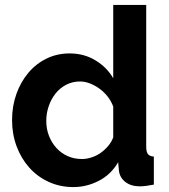

<svg xmlns="http://www.w3.org/2000/svg" viewBox="-20 -750 685 780"><path d="M278 10Q224 10 178 -11Q132 -32 99 -69Q66 -106 47.5 -155.5Q29 -205 29 -262Q29 -319 46.5 -368Q64 -417 95 -454Q126 -491 169 -512Q212 -533 263 -533Q321 -533 367.5 -505Q414 -477 440 -432V-730H574V-154Q574 -133 581 -124Q588 -115 605 -114V0Q570 7 548 7Q512 7 489 -11Q466 -29 463 -58L460 -91Q431 -41 381.5 -15.5Q332 10 278 10ZM313 -104Q332 -104 352 -110.5Q372 -117 389 -129Q406 -141 419.5 -157Q433 -173 440 -192V-317Q432 -339 417.5 -357.5Q403 -376 384.5 -389.5Q366 -403 345.5 -411Q325 -419 305 -419Q275 -419 249.5 -406Q224 -393 206 -370.5Q188 -348 178 -319Q168 -290 168 -259Q168 -226 179 -198Q190 -170 209 -149Q228 -128 254.5 -116Q281 -104 313 -104Z"/></svg>

Font: PTCRaleway
Style: Bold
Weight: 700
Designer: Matt McInerney, Pablo Impallari, Rodrigo Fuenzalida
Foundry: Matt McInerney, Pablo Impallari, Rodrigo Fuenzalida
Version: Version 3.000g; ttfautohint (v1.5) -l 8 -r 28 -G 28 -x 14 -D